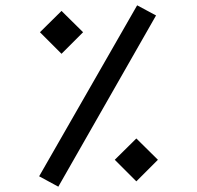

<svg xmlns="http://www.w3.org/2000/svg" viewBox="-20 -692 740 721"><path d="M127 -30 495 -672 566 -634 199 9ZM130 -571 211 -651 292 -571 211 -490ZM411 -92 492 -172 573 -92 492 -11Z"/></svg>

Font: Fira GO
Style: Regular
Weight: 400
Designer: Carrois Corporate
Foundry: Carrois Corporate GbR
Version: Version 0.300